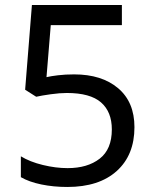

<svg xmlns="http://www.w3.org/2000/svg" viewBox="-20 -734 612 764"><path d="M275 -438Q385 -438 450 -383Q515 -328 515 -228Q515 -117 444.5 -53.5Q374 10 248 10Q193 10 144.5 0Q96 -10 63 -29V-112Q99 -90 150.5 -77.5Q202 -65 249 -65Q328 -65 376.5 -102.5Q425 -140 425 -219Q425 -289 382 -326.5Q339 -364 246 -364Q218 -364 182 -359Q146 -354 124 -349L80 -377L107 -714H465V-634H182L165 -427Q182 -431 211 -434.5Q240 -438 275 -438Z"/></svg>

Font: Noto Kufi Arabic
Style: Regular
Weight: 400
Designer: Monotype Design Team, David Williams, Khaled Hosny
Foundry: Google LLC
Version: Version 2.109; ttfautohint (v1.8.4.7-5d5b)